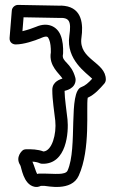

<svg xmlns="http://www.w3.org/2000/svg" viewBox="-20 -768 461 782"><path d="M255.2 -73.2C246.5 -53.6 198.4 -61 161 -61H140C137 -61 133.4 -60.2 131.2 -59.4C124.8 -71.7 119.8 -92.6 112 -109.7C125.2 -108.8 134 -106.8 141.3 -103.4C144.4 -102 148.1 -101.1 151.1 -101C252.4 -97.5 260 -231.2 254.9 -281.6C250.7 -321.8 243.6 -363.1 243 -397.9C245.4 -398.9 288 -405.5 288 -444C288 -446.1 287.6 -448.8 287.1 -450.5C269.8 -515.1 229.8 -514.9 236.5 -546.9C236.8 -548.3 237 -550.2 237 -551.2C237.7 -575.4 236.3 -602.3 226.3 -625.9C211.5 -660.7 173.9 -679.2 127.1 -658.9C114.1 -653.3 90.5 -645.5 71.4 -641L76 -697.6L217.5 -695C218.1 -695 218.8 -695 219.2 -695C262.4 -697.1 271.1 -683.2 262.3 -621.5C248.4 -524.6 332.6 -470.5 355.5 -447.4C340.3 -430.7 326.4 -418.6 311.9 -413.6C256.3 -394.5 297.2 -166 255.2 -73.2ZM300.8 -52.8C349.7 -160.8 330.3 -325.5 337.2 -369.9C366.4 -383.2 387.3 -407.5 404.8 -427.5C408.6 -431.9 411 -438 411 -444C411 -516.2 299 -524.8 311.7 -614.5C319.3 -667.2 315.3 -734.4 243.3 -744C235.1 -745.1 227.5 -745.4 217.6 -745L53.5 -748C41.9 -748.2 29.2 -738.7 28.1 -725L19.1 -614C17.5 -594 33.1 -587 44 -587C76.2 -587 120.9 -601.8 146.9 -613.1C173.4 -624.5 175.3 -618 180.3 -606.3C185.3 -594.6 187.5 -575.2 187.1 -554.8C177.4 -498.9 223.5 -467.2 234.4 -448C228 -445.7 193 -437.1 193 -402C193 -359 201.1 -315.5 205.1 -276.4C210.7 -221.8 191.9 -153.6 157.1 -151C134.4 -160 107.1 -160.5 85.4 -160C82.2 -159.9 78.3 -159 75.1 -157.5C70 -155 40.8 -128.2 62.4 -95.3C67.6 -87.5 74.1 -17.9 119.5 -7.5C128.9 -5.4 136.9 -6.5 146.7 -11H161C171 -11 271.5 13.6 300.8 -52.8Z"/></svg>

Font: Rocketfuel
Style: Regular
Weight: 400
Designer: Mew Too
Foundry: Cannot Into Space Fonts.
Version: Version 0.27